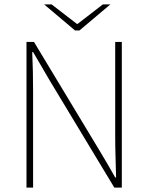

<svg xmlns="http://www.w3.org/2000/svg" viewBox="-20 -850 672 870"><path d="M100 0V-660H134L426 -176Q446 -143 465 -110.5Q484 -78 502 -46H506Q505 -94 503.5 -140Q502 -186 502 -232V-660H532V0H498L206 -484Q187 -517 167.5 -550Q148 -583 130 -614H126Q128 -568 129 -524.5Q130 -481 130 -434V0ZM320 -712 180 -830H214L328 -742H332L446 -830H480L340 -712Z"/></svg>

Font: Mada ExtraLight
Style: Regular
Weight: 250
Designer: Khaled Hosny
Version: Version 1.5